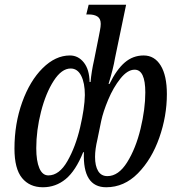

<svg xmlns="http://www.w3.org/2000/svg" viewBox="-20 -780 742 810"><path d="M41 -153Q41 -258 73.5 -348.5Q106 -439 160 -492.5Q214 -546 275 -546Q310 -546 333.5 -516.5Q357 -487 358 -434H362Q366 -479 377 -527L397 -627Q398 -633 401.5 -650.5Q405 -668 405 -679Q405 -701 391.5 -710Q378 -719 355 -719H344L354 -760H512L465 -534Q458 -491 438 -426H442Q472 -487 506.5 -516.5Q541 -546 586 -546Q632 -546 658 -503.5Q684 -461 684 -383Q684 -290 652 -199Q620 -108 562 -49Q504 10 428 10Q328 10 334 -138H331Q299 -59 257 -24.5Q215 10 161 10Q105 10 73 -29Q41 -68 41 -153ZM338 -379Q338 -430 322.5 -460.5Q307 -491 278 -491Q240 -491 206.5 -439Q173 -387 153 -308.5Q133 -230 133 -155Q133 -101 146 -70.5Q159 -40 184 -40Q230 -40 264.5 -100.5Q299 -161 318 -242.5Q337 -324 338 -379ZM593 -390Q593 -486 548 -486Q518 -486 488 -448.5Q458 -411 436.5 -359.5Q415 -308 407 -270L391 -192Q381 -150 381 -118Q381 -80 394 -58.5Q407 -37 433 -37Q480 -37 516.5 -95.5Q553 -154 573 -237Q593 -320 593 -390Z"/></svg>

Font: Noto Serif Cond
Style: Italic
Weight: 400
Width: 3
Italic angle: -12°
Designer: Monotype Design Team
Foundry: Monotype Imaging Inc.
Version: Version 1.001